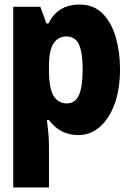

<svg xmlns="http://www.w3.org/2000/svg" viewBox="-20 -583 570 843"><path d="M38 240V-553H157L184 -480H193Q233 -563 330 -563Q392 -563 431 -523Q470 -483 488.5 -418.5Q507 -354 507 -280Q507 -191 483 -126Q459 -61 418 -25.5Q377 10 324 10Q243 10 195 -56H186Q188 -41 191.5 -7.5Q195 26 195 59V240ZM273 -129Q311 -129 327 -166.5Q343 -204 343 -278Q343 -351 327 -387Q311 -423 271 -423Q236 -423 215.5 -393Q195 -363 195 -293V-277Q195 -194 215.5 -161.5Q236 -129 273 -129Z"/></svg>

Font: Noto Sans Mono Condensed Black
Style: Regular
Weight: 900
Width: 3
Designer: Monotype Design Team
Foundry: Monotype Imaging Inc.
Version: Version 2.014